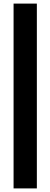

<svg xmlns="http://www.w3.org/2000/svg" viewBox="-20 -828 280 1068"><path d="M55.5 220V-808H185V220Z"/></svg>

Font: Encode Sans Cnd
Style: Bold
Weight: 700
Width: 3
Designer: Multiple Designers
Foundry: Impallari Type
Version: Version 3.002; ttfautohint (v1.8.3) -l 8 -r 50 -G 200 -x 14 